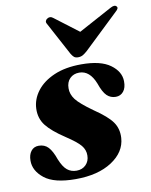

<svg xmlns="http://www.w3.org/2000/svg" viewBox="-81 -751 647 823"><g transform="rotate(-10 243.0 -339.5)"><path d="M192 -23.5Q217 -23.5 232.8 -39.5Q248.5 -55.5 248.5 -80Q249 -104 232.8 -123.8Q216.5 -143.5 170 -174Q114.5 -210.5 90.2 -241.5Q66 -272.5 67.5 -315Q69 -356 95.5 -391Q122 -426 171.2 -447.5Q220.5 -469 290.5 -469Q374.5 -469 416.2 -438.5Q458 -408 458.5 -366Q459 -337.5 446.2 -321.8Q433.5 -306 412.5 -306Q390 -306 374 -321.2Q358 -336.5 344.5 -376Q321 -435.5 275.5 -435.5Q250.5 -435.5 234.8 -419.8Q219 -404 219 -377Q218.5 -351.5 236 -328.2Q253.5 -305 308.5 -266Q365.5 -227.5 386.2 -198Q407 -168.5 404.5 -128.5Q400.5 -67.5 340 -28Q279.5 11.5 182 11.5Q89 11.5 46.5 -22.2Q4 -56 4.5 -100Q4.5 -125.5 16.5 -141.2Q28.5 -157 50 -157Q75.5 -157 91.5 -140Q107.5 -123 120.5 -85.5Q134.5 -51 151.5 -37.2Q168.5 -23.5 192 -23.5ZM324 -521.5Q313 -511.5 303.8 -506.2Q294.5 -501 283 -501Q271.5 -501 265.2 -506.2Q259 -511.5 253 -521.5L176 -665Q171.5 -672 173.5 -678Q175.5 -684 180.5 -687Q194 -696.5 207 -685.5L310.5 -607L455.5 -685.5Q475 -696.5 483 -687Q491 -679 474.5 -665Z"/></g></svg>

Font: Fraunces 72pt
Style: Bold Italic
Weight: 700
Italic angle: -16°
Version: Version 1.000;[b76b70a41]